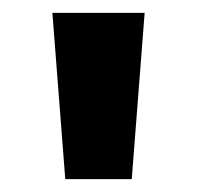

<svg xmlns="http://www.w3.org/2000/svg" viewBox="-20 -734 306 298"><path d="M204.5 -714 184.5 -456H81.3L61.3 -714Z"/></svg>

Font: Noto Sans Meetei Mayek
Style: Regular
Weight: 400
Designer: Monotype Design Team and Neelakash Kshetrimayum
Foundry: Monotype Imaging Inc.
Version: Version 2.002